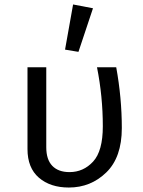

<svg xmlns="http://www.w3.org/2000/svg" viewBox="-20 -828 640 859"><path d="M307 -808 396 -791 331 -596 271 -606ZM500 -527Q525 -390 525 -255Q525 -124 455.5 -56.5Q386 11 288 11Q205 11 154 -33Q103 -77 103 -161V-527H187V-169Q187 -114 214 -86Q241 -58 291 -58Q353 -58 396.5 -105Q440 -152 440 -263Q440 -396 414 -527Z"/></svg>

Font: Fira Mono
Style: Regular
Weight: 400
Designer: Carrois Corporate & Edenspiekermann AG
Foundry: Carrois Corporate GbR & Edenspiekermann AG
Version: Version 3.206;PS 003.206;hotconv 1.0.70;makeotf.lib2.5.58329